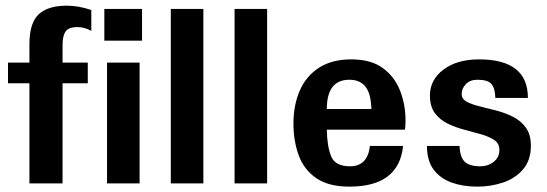

<svg xmlns="http://www.w3.org/2000/svg" viewBox="-20 -660 1970 691"><path d="M85.9 0V-360.4H8.8V-434.6H85.9V-501Q85.9 -577.1 119.1 -608.4Q152.3 -639.6 220.7 -639.6Q262.7 -639.6 308.6 -624V-548.8Q284.2 -562.5 258.8 -562.5Q226.6 -562.5 215.8 -546.4Q205.1 -530.3 205.1 -498V-434.6H295.9V-360.4H205.1V0Z M365.2 0V-434.6H482.4V0ZM355.5 -513.7V-627.9H491.2V-513.7Z M594.7 0V-627.9H711.9V0Z M824.2 0V-627.9H941.4V0Z M1237.3 11.7Q1163.1 11.7 1118.7 -18.6Q1074.2 -48.8 1055.2 -100.6Q1036.1 -152.3 1036.1 -214.8Q1036.1 -282.2 1059.1 -334.5Q1082 -386.7 1128.4 -416.5Q1174.8 -446.3 1244.1 -446.3Q1315.4 -446.3 1357.9 -415Q1400.4 -383.8 1419.9 -333.5Q1439.5 -283.2 1439.5 -226.6Q1439.5 -217.8 1439 -209.5Q1438.5 -201.2 1437.5 -193.4H1156.2Q1157.2 -132.8 1171.9 -97.2Q1186.5 -61.5 1240.2 -61.5Q1302.7 -61.5 1311.5 -134.8H1430.7Q1416 11.7 1237.3 11.7ZM1156.2 -267.6H1316.4Q1316.4 -272.5 1316.4 -276.4Q1316.4 -280.3 1315.4 -284.2Q1309.6 -373 1237.3 -373Q1156.2 -373 1156.2 -267.6Z M1698.2 11.7Q1646.5 11.7 1605.5 -2.9Q1564.5 -17.6 1540.5 -49.8Q1516.6 -82 1516.6 -134.8H1633.8Q1635.7 -93.8 1652.8 -77.6Q1669.9 -61.5 1709 -61.5Q1736.3 -61.5 1756.8 -77.6Q1777.3 -93.8 1777.3 -120.1Q1777.3 -143.6 1759.3 -155.8Q1741.2 -168 1712.9 -176.3Q1684.6 -184.6 1652.3 -192.9Q1620.1 -201.2 1591.8 -214.8Q1563.5 -228.5 1545.4 -252.4Q1527.3 -276.4 1527.3 -316.4Q1527.3 -373 1576.2 -409.7Q1625 -446.3 1704.1 -446.3Q1879.9 -446.3 1879.9 -307.6H1762.7Q1761.7 -342.8 1748.5 -357.9Q1735.4 -373 1698.2 -373Q1671.9 -373 1656.7 -357.4Q1641.6 -341.8 1641.6 -321.3Q1641.6 -303.7 1659.7 -293.9Q1677.7 -284.2 1706.1 -277.3Q1734.4 -270.5 1766.1 -262.2Q1797.9 -253.9 1826.2 -239.7Q1854.5 -225.6 1872.6 -200.7Q1890.6 -175.8 1890.6 -135.7Q1890.6 -83 1862.3 -50.3Q1834 -17.6 1790 -2.9Q1746.1 11.7 1698.2 11.7Z"/></svg>

Font: Padauk Book
Style: Bold
Weight: 700
Designer: Debbi Hosken, Becca Hirsbrunner Spalinger
Foundry: SIL International
Version: Version 5.000